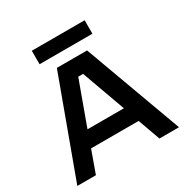

<svg xmlns="http://www.w3.org/2000/svg" viewBox="-193 -1033 1160 1195"><g transform="rotate(-30 387.0 -435.0)"><path d="M278.9 -700H496.1L752.6 0H612L554.6 -159.7H212.8L155.4 0H21.9ZM514.5 -273.7 401.7 -586H366.7L253 -273.7ZM197.1 -870.3H576.9V-773.5H197.1Z"/></g></svg>

Font: AF Albert Sans Medium
Style: Regular
Weight: 500
Designer: Andreas Rasmussen
Foundry: a.Foundry
Version: Version 1.300;Glyphs 3.2 (3231)